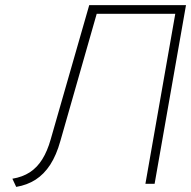

<svg xmlns="http://www.w3.org/2000/svg" viewBox="-20 -720 748 752"><path d="M549.5 0 666.5 -666H322.5L334.5 -700H708.5L585.5 0ZM43.5 12 28.5 -20Q68 -26.5 96.8 -45.2Q125.5 -64 145.5 -96Q165.5 -128 178.5 -174L329.5 -700H368.5L216.5 -168Q201 -112.5 176.8 -75Q152.5 -37.5 119.2 -16.2Q86 5 43.5 12Z"/></svg>

Font: Overpass Thin
Style: Italic
Weight: 250
Italic angle: -10°
Designer: Delve Withrington, Dave Bailey, Thomas Jockin
Foundry: Delve Fonts LLC
Version: Version 4.000